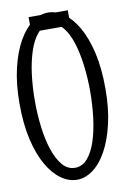

<svg xmlns="http://www.w3.org/2000/svg" viewBox="-103 -889 627 950"><g transform="rotate(-10 211.0 -414.0)"><path d="M206.5 5.9Q165.5 5.9 127 -21.2Q88.4 -48.3 57.6 -101.3Q26.9 -154.3 8.5 -232.7Q-9.8 -311 -9.8 -414.1Q-9.8 -512.2 8.5 -590.3Q26.9 -668.5 57.6 -722.7Q88.4 -776.9 127.2 -805.4Q166 -834 206.5 -834Q247.6 -834 285.9 -806.9Q324.2 -779.8 355 -726.6Q385.7 -673.3 403.8 -595.5Q421.9 -517.6 421.9 -414.1Q421.9 -315.9 403.8 -238Q385.7 -160.2 355.5 -105.5Q325.2 -50.8 286.4 -22.5Q247.6 5.9 206.5 5.9ZM206.5 -54.2Q243.2 -54.2 269.5 -84.7Q295.9 -115.2 312.5 -166.3Q329.1 -217.3 337.2 -281.5Q345.2 -345.7 345.2 -414.1Q345.2 -481.4 337.2 -545.7Q329.1 -609.9 312.5 -661.6Q295.9 -713.4 269.5 -743.7Q243.2 -773.9 206.5 -773.9Q169.9 -773.9 143.8 -743.7Q117.7 -713.4 100.6 -661.6Q83.5 -609.9 75.4 -545.7Q67.4 -481.4 67.4 -414.1Q67.4 -345.7 75.4 -281.5Q83.5 -217.3 100.6 -166.3Q117.7 -115.2 143.8 -84.7Q169.9 -54.2 206.5 -54.2ZM108.9 -752.4V-828.1H305.7V-752.4Z"/></g></svg>

Font: Scarab Serif
Style: Condensed
Weight: 400
Designer: John Roberts
Foundry: Scarab
Version: 1.0